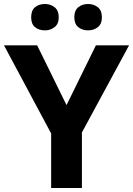

<svg xmlns="http://www.w3.org/2000/svg" viewBox="-20 -941 666 961"><path d="M313 -415 460 -714H626L390 -278V0H236V-273L0 -714H166ZM136 -854Q136 -889 155.5 -905Q175 -921 205 -921Q232 -921 253 -905Q274 -889 274 -854Q274 -821 253 -805Q232 -789 205 -789Q175 -789 155.5 -805Q136 -821 136 -854ZM352 -854Q352 -889 372 -905Q392 -921 421 -921Q449 -921 469.5 -905Q490 -889 490 -854Q490 -821 469.5 -805Q449 -789 421 -789Q392 -789 372 -805Q352 -821 352 -854Z"/></svg>

Font: Noto Sans Meetei Mayek
Style: Bold
Weight: 700
Designer: Monotype Design Team and Neelakash Kshetrimayum
Foundry: Monotype Imaging Inc.
Version: Version 2.002; ttfautohint (v1.8.4.7-5d5b)